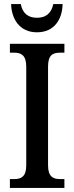

<svg xmlns="http://www.w3.org/2000/svg" viewBox="-20 -931 367 951"><path d="M163 -771C249 -771 289 -836 290 -911H244C234 -863 205 -843 163 -843C121 -843 92 -863 83 -911H35C37 -836 78 -771 163 -771ZM29 0H299V-44H277C243 -44 218 -56 218 -112V-601C218 -659 242 -670 277 -670H299V-714H29V-670H51C83 -670 110 -659 110 -601V-111C110 -55 83 -44 51 -44H29Z"/></svg>

Font: Noto Serif Condensed Medium
Style: Regular
Weight: 500
Width: 3
Designer: Monotype Design Team
Foundry: Monotype Imaging Inc.
Version: Version 2.015